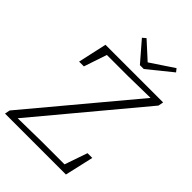

<svg xmlns="http://www.w3.org/2000/svg" viewBox="-248 -973 1081 1081"><g transform="rotate(45 292.5 -432.0)"><path d="M0 0 6 -31 517 -642 341 -639H172L126 -502H88L126 -674H585L579 -643L69 -32L258 -35H439L486 -171H524L485 0ZM263 -864 364 -772 502 -864 517 -845 375 -730H344L243 -847Z"/></g></svg>

Font: Source Serif 4 SmText Light
Style: Italic
Weight: 300
Italic angle: -12°
Designer: Frank Grießhammer
Foundry: Adobe
Version: Version 4.005;hotconv 1.1.0;makeotfexe 2.6.0